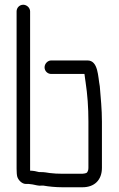

<svg xmlns="http://www.w3.org/2000/svg" viewBox="-20 -758 500 810"><path d="M168 -474C168 -458 181 -446 196 -446H336C337 -444 337 -442 337 -441C338 -430 340 -421 341 -412C349 -359 353 -305 353 -246V-50C353 -41 351 -36 347 -30C344 -27 332 -25 328 -25H243C226 -25 204 -26 190 -28C176 -30 168 -32 153 -32H145C135 -35 120 -38 107 -38V-710C107 -725 93 -738 78 -738C62 -738 50 -725 50 -710V-46C50 -31 51 -19 53 -12C57 1 72 18 89 18H101C106 19 111 19 117 20C130 22 142 27 156 25H163C185 29 215 32 243 32H328C379 32 410 1 410 -50V-245C410 -298 405 -344 401 -394C393 -435 395 -503 349 -503H196C181 -503 168 -489 168 -474Z"/></svg>

Font: Electronic
Style: Regular
Weight: 400
Version: Version 1.011